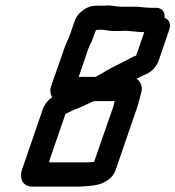

<svg xmlns="http://www.w3.org/2000/svg" viewBox="-20 -662 650 712"><path d="M165 -72 223 -240C232 -244 239 -247 244 -250L260 -257C269 -260 279 -264 289 -269L315 -281C319 -283 323 -285 328 -287H405C403 -277 401 -269 399 -263L329 -62C327 -61 325 -61 322 -61C315 -60 306 -60 296 -60H162C162 -61 165 -71 165 -72ZM401 -547H420C427 -547 434 -547 441 -548C459 -548 490 -543 508 -543H515L485 -456C479 -454 473 -451 465 -447C429 -427 394 -413 360 -391C352 -386 343 -382 334 -377H272L308 -483C310 -488 314 -497 320 -508L330 -535L336 -551C342 -551 347 -551 352 -552C368 -552 383 -547 401 -547ZM99 30H266C287 30 308 28 325 26C359 22 396 5 409 -32L489 -265C494 -279 502 -312 505 -324C509 -344 499 -362 486 -370C503 -379 508 -380 524 -388C544 -398 558 -413 567 -433L608 -553C615 -574 606 -591 590 -596C593 -616 582 -633 559 -633H539C515 -633 492 -639 466 -637H432C412 -637 397 -642 378 -642C373 -641 368 -641 363 -641H347C341 -641 333 -641 326 -640C301 -638 270 -615 259 -590L240 -535C234 -518 224 -499 219 -484L169 -341C165 -328 166 -314 173 -301C156 -289 145 -275 139 -258L62 -34C50 0 65 30 99 30Z"/></svg>

Font: Electronic
Style: BlkSuIt
Weight: 900
Version: Version 1.011